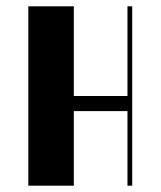

<svg xmlns="http://www.w3.org/2000/svg" viewBox="-20 -590 510 610"><path d="M70 0V-570H214.5V-285H385V-570H400V0H385V-237H214.5V0Z"/></svg>

Font: Facade Sud
Style: Regular
Weight: 100
Designer: Éléonore Fines
Foundry: Velvetyne Type Foundry
Version: Version 1.001;Glyphs 3.2 (3202)